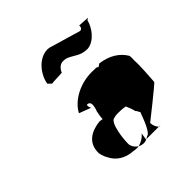

<svg xmlns="http://www.w3.org/2000/svg" viewBox="-169 -874 902 902"><g transform="rotate(-45 281.5 -423.0)"><path d="M372 -153C373 -135 379 -122 390 -110C393 -113 396 -110 399 -112H304C306 -122 306 -132 309 -144L310 -147C295 -130 274 -116 249 -113C239 -113 230 -114 219 -116C169 -119 133 -146 116 -182C108 -195 104 -209 101 -224C100 -293 150 -320 210 -327C206 -326 230 -325 227 -323C227 -334 231 -358 233 -367C245 -399 245 -419 231 -423C221 -427 217 -420 226 -400C206 -408 186 -415 168 -422C185 -455 215 -478 245 -493C279 -510 320 -519 364 -516C373 -516 380 -518 386 -510L401 -520C461 -512 503 -485 527 -444C528 -435 528 -421 527 -410C530 -389 524 -301 522 -276C523 -272 372 -153 372 -153ZM230 -153C236 -115 282 -91 317 -119C341 -121 366 -197 376 -223C371 -225 368 -240 363 -241C359 -258 353 -274 346 -289C330 -292 313 -293 297 -293C287 -293 278 -292 269 -289C241 -285 229 -190 230 -153ZM161 -625 178 -609C181 -612 242 -612 246 -614C251 -629 267 -648 287 -648C298 -648 306 -647 315 -643C346 -630 364 -607 411 -607C459 -611 497 -665 505 -703C508 -704 512 -707 515 -709C516 -710 459 -712 460 -713C463 -703 455 -689 443 -692C428 -696 330 -726 317 -729C306 -731 291 -739 276 -739C215 -739 168 -675 161 -625Z"/></g></svg>

Font: Ugly Stick
Style: It
Weight: 400
Designer: Stig
Foundry: Cannot Into Space Fonts
Version: Version 0.99